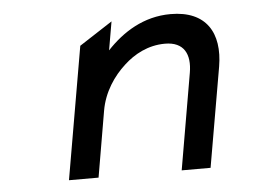

<svg xmlns="http://www.w3.org/2000/svg" viewBox="-40 -493 751 543"><g transform="rotate(-5 336.0 -221.5)"><path d="M586 -283C602 -378 563 -443 462 -443C385 -443 325 -404 280 -356L294 -437L200 -376L135 0H219L251 -187C260 -240 290 -283 322 -312C351 -339 391 -361 439 -361C493 -361 511 -325 502 -273L455 0H537Z"/></g></svg>

Font: Charger Monospace
Style: Regular
Weight: 400
Designer: Jasper
Foundry: Cannot Into Space Fonts
Version: Version 0.980